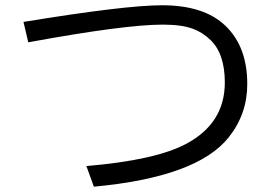

<svg xmlns="http://www.w3.org/2000/svg" viewBox="-20 -723 1040 726"><path d="M68.8 -640.1Q453.1 -703.1 592.8 -703.1Q752.4 -703.1 833 -625Q915 -545.9 915 -405.3Q915 -291.5 844.7 -203.6Q725.1 -53.2 335 -17.1L306.6 -95.2Q569.8 -117.2 686 -180.2Q830.1 -257.8 830.1 -411.1Q830.1 -519.5 775.9 -571.8Q745.6 -601.1 709 -614.3Q667 -629.9 595.7 -629.9Q451.2 -629.9 86.9 -563Z"/></svg>

Font: BIZ UDGothic
Style: Regular
Weight: 400
Monospace: yes
Designer: TypeBank Co., Ltd.
Foundry: Morisawa Inc.
Version: Version 1.05